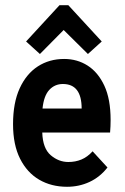

<svg xmlns="http://www.w3.org/2000/svg" viewBox="-20 -705 478 736"><path d="M237 11Q177 11 130.5 -16Q84 -43 57 -96.5Q30 -150 30 -229Q30 -311 55.5 -366.5Q81 -422 125 -450.5Q169 -479 226 -479Q276 -479 316 -453.5Q356 -428 380 -376.5Q404 -325 404 -245Q404 -235 403.5 -221Q403 -207 402 -197H142Q144 -136 174.5 -110Q205 -84 242 -84Q269 -84 292 -93.5Q315 -103 335 -125L392 -63Q363 -26 323 -7.5Q283 11 237 11ZM143 -289H293Q293 -383 221 -383Q190 -383 169 -360.5Q148 -338 143 -289ZM133 -498 80 -546 208 -685H242L370 -546L317 -498L224 -590Z"/></svg>

Font: Inconsolata SemiCondensed ExtraBold
Style: Regular
Weight: 800
Width: 4
Monospace: yes
Designer: Raph Levien, Cyreal, Brenton Simpson
Foundry: Raph Levien, Cyreal, Google
Version: Version 3.100; ttfautohint (v1.8.4.7-5d5b)